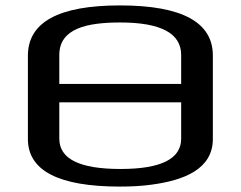

<svg xmlns="http://www.w3.org/2000/svg" viewBox="-20 -679 889 709"><path d="M766 -474C766 -597 652 -659 423 -659C196 -659 83 -597 83 -473V-166C83 -49 196 10 423 10C464 10 503 8 539 3C659 -13 766 -54 766 -166ZM649 -167C649 -92 574 -55 425 -55C274 -55 199 -92 199 -167V-301H649ZM424 -596C574 -596 649 -556 649 -476V-369H199V-476C199 -574 301 -596 424 -596Z"/></svg>

Font: Gamestation Extended
Style: Regular
Weight: 400
Width: 7
Designer: Jonas Hecksher
Foundry: Jonas Hecksher, Playtypeª, e-types AS
Version: Version 1.003